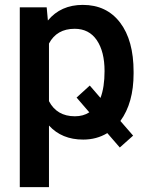

<svg xmlns="http://www.w3.org/2000/svg" viewBox="-20 -558 605 781"><path d="M523.4 -258.8V-266.1Q523.4 -394 468.5 -466.1Q413.6 -538.1 316.9 -538.1Q227.1 -538.1 174.8 -474.6L169.9 -528.3H60.5V203.1H179.2V-47.4Q231.4 9.8 318.4 9.8Q373 9.8 416.5 -16.6L467.3 42L521.5 -6.3L469.7 -65.9Q523.4 -139.6 523.4 -258.8ZM405.3 -269Q405.3 -202.6 388.7 -159.7L345.2 -210L291.5 -161.1L343.3 -101.1Q318.8 -85 284.7 -85Q211.4 -85 179.2 -146.5V-380.9Q210.9 -440.9 283.7 -440.9Q342.3 -440.9 373.8 -394.5Q405.3 -348.1 405.3 -269Z"/></svg>

Font: FAU Chimera Medium
Style: Regular
Weight: 500
Version: Version 1.002;hotconv 1.0.117;makeotfexe 2.5.65602